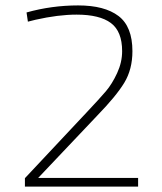

<svg xmlns="http://www.w3.org/2000/svg" viewBox="-20 -689 600 709"><path d="M490 0H72V-31L299 -273Q348 -325 371 -352Q394 -379 412.5 -419Q431 -459 431 -500Q431 -573 389.5 -604Q348 -635 263 -635Q195 -635 111 -616L83 -609L78 -643Q171 -669 268.5 -669Q366 -669 417.5 -630Q469 -591 469 -500Q469 -433 439 -383.5Q409 -334 338 -261L121 -32H490Z"/></svg>

Font: Titillium Web ExtraLight
Style: Regular
Weight: 275
Version: Version 1.002;PS 57.000;hotconv 1.0.70;makeotf.lib2.5.55311